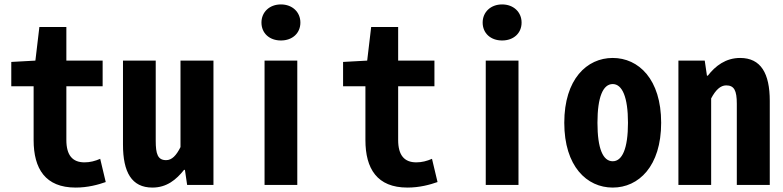

<svg xmlns="http://www.w3.org/2000/svg" viewBox="-20 -836 3540 868"><path d="M322 12C377 12 424 -1 458 -13L433 -118C410 -108 387 -102 362 -102C308 -102 280 -134 280 -203V-446H444V-562H280V-714H158L140 -562L31 -556V-446H132V-203C132 -73 185 12 322 12Z M669 12C734 12 777 -24 812 -68H816L826 0H945V-562H796V-171C777 -133 757 -112 731 -112C693 -112 684 -140 684 -200V-562H536V-182C536 -58 575 12 669 12Z M1176 0H1324V-562H1176ZM1250 -653C1302 -653 1338 -686 1338 -734C1338 -781 1302 -816 1250 -816C1198 -816 1162 -781 1162 -734C1162 -686 1198 -653 1250 -653Z M1822 12C1877 12 1924 -1 1958 -13L1933 -118C1910 -108 1887 -102 1862 -102C1808 -102 1780 -134 1780 -203V-446H1944V-562H1780V-714H1658L1640 -562L1531 -556V-446H1632V-203C1632 -73 1685 12 1822 12Z M2176 0H2324V-562H2176ZM2250 -653C2302 -653 2338 -686 2338 -734C2338 -781 2302 -816 2250 -816C2198 -816 2162 -781 2162 -734C2162 -686 2198 -653 2250 -653Z M2750 12C2867 12 2969 -84 2969 -281C2969 -478 2867 -574 2750 -574C2633 -574 2531 -478 2531 -281C2531 -84 2633 12 2750 12ZM2750 -107C2706 -107 2681 -164 2681 -281C2681 -397 2706 -456 2750 -456C2793 -456 2819 -397 2819 -281C2819 -164 2793 -107 2750 -107Z M3047 0H3195V-391C3215 -429 3237 -450 3263 -450C3299 -450 3311 -427 3311 -367V0H3460V-380C3460 -504 3420 -574 3326 -574C3261 -574 3214 -538 3180 -494H3176L3166 -562H3047Z"/></svg>

Font: Noto Sans Mono CJK SC
Style: Bold
Weight: 700
Designer: Ryoko NISHIZUKA 西塚涼子 (kana, bopomofo & ideographs); Paul D. Hunt (Latin, Greek & Cyrillic); Sandoll Communications 산돌커뮤니
Foundry: Adobe
Version: Version 2.004;hotconv 1.0.118;makeotfexe 2.5.65603